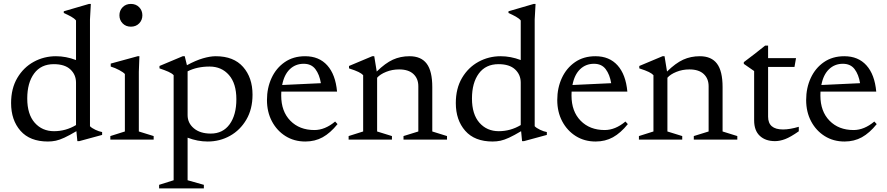

<svg xmlns="http://www.w3.org/2000/svg" viewBox="-20 -730 4638 1004"><path d="M384.5 8 379.5 -44Q341.5 -21.5 316.5 -10Q291.5 1.5 271.8 5.8Q252 10 230.5 10Q136.5 10 87.2 -46Q38 -102 38 -191Q38 -267.5 70.5 -322.5Q103 -377.5 156.5 -406.8Q210 -436 272.5 -436Q325 -436 377.5 -416V-623Q368.5 -634 351.8 -643.2Q335 -652.5 313.5 -662V-671L445.5 -709.5H455L450.5 -628.5V-70Q459.5 -60.5 479 -51.2Q498.5 -42 514 -39.5V-24.5L394.5 8ZM377.5 -298Q377.5 -339.5 348 -367Q318.5 -394.5 261.5 -394.5Q194.5 -394.5 158.5 -345.8Q122.5 -297 122.5 -215Q122.5 -132.5 161.5 -88.2Q200.5 -44 262.5 -44Q324 -44 377.5 -76Z M664.5 -590.5Q638 -590.5 621.2 -607.8Q604.5 -625 604.5 -650Q604.5 -675 621.2 -692.2Q638 -709.5 664.5 -709.5Q691 -709.5 707.8 -692.2Q724.5 -675 724.5 -650Q724.5 -625 707.8 -607.8Q691 -590.5 664.5 -590.5ZM709 -436 706 -355V-42.5L783.5 -18.5V0H557V-18.5L633 -42.5V-343Q625 -352 603.5 -363.5Q582 -375 559 -382V-397.5L700 -436Z M1046 236.5V255H812V236.5L888 212.5V-337Q878.5 -347 860.2 -355Q842 -363 814 -372.5V-385L935.5 -436H946L957.5 -389Q1003.5 -414 1041.2 -425Q1079 -436 1108 -436Q1202 -436 1251.2 -380Q1300.5 -324 1300.5 -235Q1300.5 -159.5 1268.2 -104.5Q1236 -49.5 1182.8 -19.8Q1129.5 10 1066 10Q1013.5 10 961 -10V212.5ZM1216 -211Q1216 -293.5 1177.2 -337.8Q1138.5 -382 1076 -382Q1010.5 -382 961 -357V-128Q961 -86.5 993.8 -59Q1026.5 -31.5 1082 -31.5Q1145.5 -31.5 1180.8 -80.2Q1216 -129 1216 -211Z M1575.5 -436Q1648.5 -436 1691.5 -388Q1734.5 -340 1742.5 -251H1451Q1450.5 -241 1450.5 -230.5Q1450.5 -147.5 1498.2 -98.8Q1546 -50 1624 -50Q1679.5 -50 1732.5 -94.5L1745 -81Q1707.5 -34.5 1667.2 -12.2Q1627 10 1576.5 10Q1518.5 10 1473.2 -18.2Q1428 -46.5 1402 -95.5Q1376 -144.5 1376 -207Q1376 -270 1400 -322Q1424 -374 1468.8 -405Q1513.5 -436 1575.5 -436ZM1568 -396.5Q1525 -396.5 1495.2 -367.8Q1465.5 -339 1455.5 -285.5L1658 -295Q1650.5 -340.5 1629.2 -368.5Q1608 -396.5 1568 -396.5Z M2090 -18.5 2167.5 -42.5V-279Q2167.5 -319 2141.8 -343Q2116 -367 2067 -367Q2030.5 -367 1999 -354.2Q1967.5 -341.5 1952 -323.5V-42.5L2029.5 -18.5V0H1803V-18.5L1879 -42.5V-337Q1871 -345.5 1855 -353.5Q1839 -361.5 1805 -372.5V-385L1926.5 -436H1937L1950 -356Q1995 -400 2034.5 -418Q2074 -436 2121.5 -436Q2182 -436 2211.2 -397.2Q2240.5 -358.5 2240.5 -274.5V-42.5L2317.5 -18.5V0H2090Z M2710 8 2705 -44Q2667 -21.5 2642 -10Q2617 1.5 2597.2 5.8Q2577.5 10 2556 10Q2462 10 2412.8 -46Q2363.5 -102 2363.5 -191Q2363.5 -267.5 2396 -322.5Q2428.5 -377.5 2482 -406.8Q2535.5 -436 2598 -436Q2650.5 -436 2703 -416V-623Q2694 -634 2677.2 -643.2Q2660.5 -652.5 2639 -662V-671L2771 -709.5H2780.5L2776 -628.5V-70Q2785 -60.5 2804.5 -51.2Q2824 -42 2839.5 -39.5V-24.5L2720 8ZM2703 -298Q2703 -339.5 2673.5 -367Q2644 -394.5 2587 -394.5Q2520 -394.5 2484 -345.8Q2448 -297 2448 -215Q2448 -132.5 2487 -88.2Q2526 -44 2588 -44Q2649.5 -44 2703 -76Z M3093.5 -436Q3166.5 -436 3209.5 -388Q3252.5 -340 3260.5 -251H2969Q2968.5 -241 2968.5 -230.5Q2968.5 -147.5 3016.2 -98.8Q3064 -50 3142 -50Q3197.5 -50 3250.5 -94.5L3263 -81Q3225.5 -34.5 3185.2 -12.2Q3145 10 3094.5 10Q3036.5 10 2991.2 -18.2Q2946 -46.5 2920 -95.5Q2894 -144.5 2894 -207Q2894 -270 2918 -322Q2942 -374 2986.8 -405Q3031.5 -436 3093.5 -436ZM3086 -396.5Q3043 -396.5 3013.2 -367.8Q2983.5 -339 2973.5 -285.5L3176 -295Q3168.5 -340.5 3147.2 -368.5Q3126 -396.5 3086 -396.5Z M3608 -18.5 3685.5 -42.5V-279Q3685.5 -319 3659.8 -343Q3634 -367 3585 -367Q3548.5 -367 3517 -354.2Q3485.5 -341.5 3470 -323.5V-42.5L3547.5 -18.5V0H3321V-18.5L3397 -42.5V-337Q3389 -345.5 3373 -353.5Q3357 -361.5 3323 -372.5V-385L3444.5 -436H3455L3468 -356Q3513 -400 3552.5 -418Q3592 -436 3639.5 -436Q3700 -436 3729.2 -397.2Q3758.5 -358.5 3758.5 -274.5V-42.5L3835.5 -18.5V0H3608Z M3996.5 -120Q3996.5 -53 4074.5 -53Q4110 -53 4157 -67V-43.5Q4113.5 -13 4085.5 -2.5Q4057.5 8 4032.5 8Q3982.5 8 3953 -19.8Q3923.5 -47.5 3923.5 -100.5V-358.5L3869.5 -396V-405Q3897 -425.5 3924 -446.5Q3951 -467.5 3981 -491.5H3996.5V-426H4142.5L4134.5 -380H3996.5Z M4395 -436Q4468 -436 4511 -388Q4554 -340 4562 -251H4270.5Q4270 -241 4270 -230.5Q4270 -147.5 4317.8 -98.8Q4365.5 -50 4443.5 -50Q4499 -50 4552 -94.5L4564.5 -81Q4527 -34.5 4486.8 -12.2Q4446.5 10 4396 10Q4338 10 4292.8 -18.2Q4247.5 -46.5 4221.5 -95.5Q4195.5 -144.5 4195.5 -207Q4195.5 -270 4219.5 -322Q4243.5 -374 4288.2 -405Q4333 -436 4395 -436ZM4387.5 -396.5Q4344.5 -396.5 4314.8 -367.8Q4285 -339 4275 -285.5L4477.5 -295Q4470 -340.5 4448.8 -368.5Q4427.5 -396.5 4387.5 -396.5Z"/></svg>

Font: Newsreader Text
Style: Regular
Weight: 400
Designer: Hugues Gentile
Foundry: Production Type
Version: Version 1.002